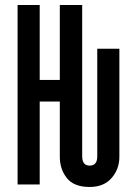

<svg xmlns="http://www.w3.org/2000/svg" viewBox="-20 -734 540 764"><path d="M337 10Q274 10 246 -25.5Q218 -61 218 -110V-330H138V0H50V-714H138V-416H218V-714H307V-112Q307 -75 337 -75Q367 -75 367 -112V-540H455V-110Q455 -61 424 -25.5Q393 10 337 10Z"/></svg>

Font: Noto Sans Mono ExtraCondensed Medium
Style: Regular
Weight: 500
Width: 2
Designer: Monotype Design Team
Foundry: Monotype Imaging Inc.
Version: Version 2.014